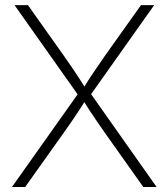

<svg xmlns="http://www.w3.org/2000/svg" viewBox="-20 -748 674 768"><path d="M27.8 0 302.2 -387.2V-354L38.1 -727.5H91.8L235.8 -524.4Q252.9 -500 267.3 -479Q281.7 -458 295.4 -437Q309.1 -416 323.7 -392.1H311.5Q326.2 -416 339.8 -437Q353.5 -458 368.2 -479Q382.8 -500 399.4 -524.4L543.9 -727.5H596.7L332.5 -354.5V-388.2L606.4 0H553.2L395 -223.1Q379.4 -245.6 365.5 -265.9Q351.6 -286.1 338.1 -306.6Q324.7 -327.1 310.5 -350.1H323.7Q310.1 -327.1 296.6 -306.9Q283.2 -286.6 269.5 -266.4Q255.9 -246.1 239.3 -223.1L80.6 0Z"/></svg>

Font: Inter 17pt ExtraLight
Style: Regular
Weight: 250
Version: Version 4.001;git-66647c0bb